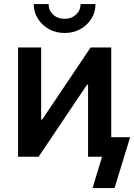

<svg xmlns="http://www.w3.org/2000/svg" viewBox="-20 -783 670 959"><path d="M535.6 0H419.9V-359.9H414.6L172.9 0H70.3V-545.9H185.5V-186H190.9L432.6 -545.9H535.6ZM302.7 -618.2Q259.3 -618.2 224.6 -637.5Q189.9 -656.7 169.2 -689.7Q148.4 -722.7 148.4 -762.7H222.7Q222.7 -731 245.4 -710Q268.1 -689 302.7 -689Q336.9 -689 359.6 -710Q382.3 -731 382.3 -762.7H457Q457 -722.7 436.5 -689.7Q416 -656.7 381.1 -637.5Q346.2 -618.2 302.7 -618.2ZM442.4 156.2 489.7 0H454.1V-97.7H629.9L552.2 156.2Z"/></svg>

Font: Inter
Style: 540
Weight: 540
Designer: Rasmus Andersson
Foundry: rsms
Version: Version 4.001;git-66647c0bb